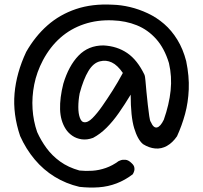

<svg xmlns="http://www.w3.org/2000/svg" viewBox="-20 -688 907 858"><path d="M335 147Q275 133 224.5 102Q174 71 135 24.5Q96 -22 70 -80Q37 -178 45 -270Q53 -362 97 -456Q137 -526 192 -574.5Q247 -623 319.5 -647.5Q392 -672 483 -667Q521 -666 561 -656.5Q601 -647 640.5 -628.5Q680 -610 713.5 -581Q747 -552 772.5 -510.5Q798 -469 812 -415Q826 -347 823.5 -288.5Q821 -230 807 -178.5Q793 -127 771 -79Q751 -50 726 -36Q701 -22 673.5 -24.5Q646 -27 619 -44Q595 -64 579.5 -115.5Q564 -167 564 -265Q538 -222 511.5 -184Q485 -146 456.5 -117.5Q428 -89 396 -72Q369 -62 345 -65.5Q321 -69 303 -81.5Q285 -94 274 -111Q250 -148 248.5 -199.5Q247 -251 263 -314Q287 -394 331 -439.5Q375 -485 442 -485Q503 -482 548.5 -451Q594 -420 626 -353Q628 -349 630 -327.5Q632 -306 634.5 -277.5Q637 -249 640.5 -220Q644 -191 647 -169Q650 -147 654 -143Q666 -115 681.5 -118.5Q697 -122 712 -153Q736 -221 742.5 -283.5Q749 -346 735 -406Q715 -472 678 -513.5Q641 -555 591.5 -575Q542 -595 484 -597Q415 -600 355.5 -580Q296 -560 250 -519.5Q204 -479 172 -419Q144 -366 133 -310.5Q122 -255 125.5 -201Q129 -147 146 -98Q163 -60 188 -26Q213 8 249 34Q285 60 335 74Q363 77 393 75Q423 73 453 62.5Q483 52 510 32Q510 32 518.5 28.5Q527 25 540.5 26Q554 27 568 41Q578 50 580 59Q582 68 580 75Q578 82 575.5 86.5Q573 91 573 91Q539 117 501 131.5Q463 146 421.5 149Q380 152 335 147ZM355 -142Q372 -139 393 -160Q414 -181 437 -214Q460 -247 483.5 -284Q507 -321 529 -362Q505 -397 479.5 -409Q454 -421 427 -414Q397 -407 375 -370.5Q353 -334 336 -271Q330 -239 330 -209.5Q330 -180 337 -161.5Q344 -143 355 -142Z"/></svg>

Font: Sour Gummy
Style: Regular
Weight: 400
Designer: Stefie Justprince
Foundry: Eifetstype
Version: Version 1.000